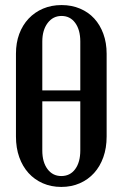

<svg xmlns="http://www.w3.org/2000/svg" viewBox="-20 -729 483 758"><path d="M43 -517Q43 -560 56 -595Q69 -630 93 -655.5Q117 -681 150 -695Q183 -709 223 -709Q263 -709 296 -695Q329 -681 352 -656Q375 -631 388 -595.5Q401 -560 401 -517V-190Q401 -145 388 -108.5Q375 -72 351.5 -46Q328 -20 295 -5.5Q262 9 222 9Q182 9 149 -5.5Q116 -20 92.5 -46Q69 -72 56 -108.5Q43 -145 43 -190ZM147 -372H297V-565Q297 -611 277 -638.5Q257 -666 223 -666Q189 -666 168 -638Q147 -610 147 -565ZM147 -135Q147 -89 167.5 -61.5Q188 -34 222 -34Q257 -34 277 -61.5Q297 -89 297 -135V-329H147Z"/></svg>

Font: Moniqa Paragraph
Style: Bold
Weight: 700
Designer: Rajesh Rajput
Foundry: Rajesh Rajput
Version: Version 1.000